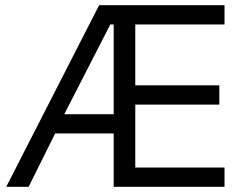

<svg xmlns="http://www.w3.org/2000/svg" viewBox="-20 -718 947 738"><path d="M417 -205H192L90 0H4L361 -698H843V-624H500V-390H823V-316H500V-74H843V0H417ZM404 -624 227 -279H417V-624Z"/></svg>

Font: IBM Plex Sans
Style: Regular
Weight: 400
Designer: Mike Abbink, Paul van der Laan, Pieter van Rosmalen
Foundry: Bold Monday
Version: Version 3.005